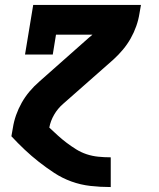

<svg xmlns="http://www.w3.org/2000/svg" viewBox="-20 -550 640 775"><path d="M426 205Q385 205 345 200.5Q305 196 268 182.5Q231 169 199 148Q167 127 137 103.5Q107 80 79.5 54Q52 28 26 0L32 -34Q36 -60 45 -85.5Q54 -111 67.5 -135Q81 -159 99 -180.5Q117 -202 139 -221L340 -399Q344 -402 347 -404.5Q350 -407 353 -410H206L193 -330H81L114 -530H549L543 -496Q539 -470 530 -444.5Q521 -419 507.5 -395Q494 -371 476 -349.5Q458 -328 437 -309L235 -131Q213 -112 198.5 -87Q184 -62 179 -35Q196 -19 213 -3.5Q230 12 248.5 26Q267 40 287 52.5Q307 65 329.5 72.5Q352 80 376.5 82.5Q401 85 426 85H427V205Z"/></svg>

Font: Iosevka Curly Slab HvEx
Style: Italic
Weight: 900
Width: 7
Italic angle: -9°
Monospace: yes
Designer: Belleve Invis
Foundry: Belleve Invis
Version: Version 11.1.0; ttfautohint (v1.8.3)